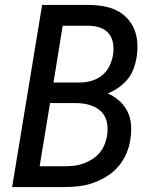

<svg xmlns="http://www.w3.org/2000/svg" viewBox="-20 -755 640 775"><path d="M29 0 150 -735H339Q368 -735 397 -730Q426 -725 450.5 -713Q475 -701 494 -680.5Q513 -660 523 -634.5Q533 -609 534.5 -579.5Q536 -550 531 -521Q527 -498 518.5 -475.5Q510 -453 494 -434Q478 -415 458 -401Q438 -387 415 -378Q440 -367 461 -348.5Q482 -330 494.5 -305Q507 -280 509 -250.5Q511 -221 506 -191Q502 -163 490 -135Q478 -107 458 -83.5Q438 -60 411.5 -43.5Q385 -27 357 -17Q329 -7 300 -3.5Q271 0 243 0ZM196 -422H302Q325 -422 348.5 -428.5Q372 -435 391 -450Q410 -465 421 -487Q432 -509 436 -532Q440 -556 436.5 -579Q433 -602 419.5 -619Q406 -636 384 -643.5Q362 -651 339 -651H233ZM140 -84H243Q261 -84 279.5 -86Q298 -88 316 -94.5Q334 -101 351 -111.5Q368 -122 381 -137Q394 -152 401.5 -170Q409 -188 412 -206Q415 -225 414 -243.5Q413 -262 406 -278.5Q399 -295 386 -307Q373 -319 356.5 -326Q340 -333 321.5 -336Q303 -339 284 -339H182Z"/></svg>

Font: Iosevka Custom Medium Oblique
Style: Regular
Weight: 500
Italic angle: -9°
Designer: Belleve Invis
Foundry: Belleve Invis
Version: Version 27.0.1